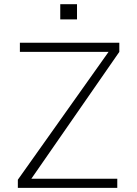

<svg xmlns="http://www.w3.org/2000/svg" viewBox="-20 -904 660 924"><path d="M554.2 -698.2V-654.3L130.9 -43.9H544.4V0H65.9V-39.1L502.4 -654.3H75.7V-698.2ZM350.6 -883.8V-810.5H270V-883.8Z"/></svg>

Font: Sansation Light
Style: Light
Weight: 300
Designer: Bernd Montag
Version: Version 1.301